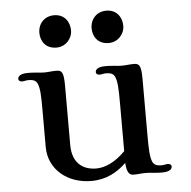

<svg xmlns="http://www.w3.org/2000/svg" viewBox="-53 -794 854 858"><g transform="rotate(-5 374.0 -365.0)"><path d="M132.3 -157.2C132.3 -58.1 213.9 11.7 323.2 11.7C390.1 11.7 440.4 -17.1 480 -55.7C482.4 -11.2 495.1 0 512.2 0C522.5 0 532.2 -0.5 541 -1.5C549.3 -2 557.1 -2.9 565.4 -2.9C573.2 -2.9 587.4 -2.4 602.1 -0.5C616.2 1 629.9 1.5 640.1 1.5C675.8 1.5 685.5 -10.7 685.5 -22C685.5 -28.8 679.2 -34.2 669.9 -34.2C665 -34.2 661.1 -33.7 656.7 -32.7C651.9 -31.7 647 -30.8 642.6 -30.8C625 -30.8 607.9 -32.7 600.1 -51.8C591.3 -73.7 589.8 -105 589.8 -168.5V-421.4C589.8 -481.4 582 -492.7 557.6 -492.7C547.4 -492.7 537.6 -492.2 528.8 -491.2C520.5 -490.7 512.7 -489.7 504.4 -489.7C496.6 -489.7 482.4 -490.2 467.8 -492.2C453.6 -493.7 439.9 -494.1 429.7 -494.1C394 -494.1 384.3 -481.9 384.3 -470.7C384.3 -463.9 390.6 -458.5 399.9 -458.5C404.8 -458.5 408.7 -459 413.1 -460C418 -460.9 422.9 -461.9 427.2 -461.9C444.8 -461.9 461.9 -460 469.7 -440.9C478.5 -418.9 480 -387.7 480 -324.2V-108.4C434.1 -61.5 388.2 -42 349.6 -42C286.1 -42 242.2 -78.6 242.2 -156.7V-421.9C242.2 -481.9 234.4 -492.7 210 -492.7C199.7 -492.7 189.9 -492.2 181.2 -491.2C172.9 -490.7 165 -489.7 156.7 -489.7C148.9 -489.7 134.8 -490.2 120.1 -492.2C106 -493.7 92.3 -494.1 82 -494.1C46.4 -494.1 36.6 -481.9 36.6 -470.7C36.6 -463.9 43 -458.5 52.2 -458.5C57.1 -458.5 61 -459 65.4 -460C70.3 -460.9 75.2 -461.9 79.6 -461.9C97.2 -461.9 114.3 -460 122.1 -440.9C130.9 -418.9 132.3 -388.2 132.3 -324.7ZM453.6 -595.7C496.6 -595.7 524.9 -631.8 524.9 -666C524.9 -704.1 502.4 -740.7 454.6 -740.7C411.6 -740.7 382.8 -709 382.8 -667.5C382.8 -632.8 403.3 -595.7 453.6 -595.7ZM219.2 -595.7C262.2 -595.7 290.5 -631.8 290.5 -666C290.5 -704.1 268.1 -740.7 220.2 -740.7C177.2 -740.7 148.4 -709 148.4 -667.5C148.4 -632.8 168.9 -595.7 219.2 -595.7Z"/></g></svg>

Font: Stoke
Style: Light
Weight: 300
Designer: Nicole Fally
Foundry: Nicole Fally
Version: Version 1.001